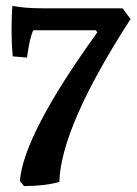

<svg xmlns="http://www.w3.org/2000/svg" viewBox="-20 -457 460 647"><path d="M23 -267Q19 -307 19 -360Q19 -413 22 -437Q64 -429 126 -429H393L420 -393Q185 -29 180 156Q131 170 61 170L47 153Q59 -3 308 -348L303 -355H92Q80 -330 71 -263Z"/></svg>

Font: Buenard
Style: Bold
Weight: 700
Foundry: FontFuror
Version: Version 1.002 2011